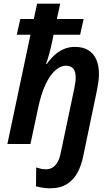

<svg xmlns="http://www.w3.org/2000/svg" viewBox="-20 -780 608 1040"><path d="M250 240Q230 240 209.5 236.5Q189 233 175 229L176 127Q191 132 203 134.5Q215 137 230 137Q249 137 264.5 127.5Q280 118 291.5 98.5Q303 79 309 48L382 -299Q386 -318 388 -333.5Q390 -349 390 -361Q390 -392 377 -408Q364 -424 337 -424Q307 -424 278 -397.5Q249 -371 226 -321Q203 -271 188 -202L145 0H20L145 -592H71L90 -677H163L181 -760H306L288 -677H433L414 -592H270L264 -561Q255 -519 247 -489.5Q239 -460 229 -434H234Q252 -460 274 -480.5Q296 -501 324 -513.5Q352 -526 386 -526Q429 -526 458 -508.5Q487 -491 501.5 -458Q516 -425 516 -379Q516 -359 513 -337Q510 -315 505 -290L431 65Q421 116 399.5 155.5Q378 195 342 217.5Q306 240 250 240Z"/></svg>

Font: Noto Sans Display SemiBold
Style: Italic
Weight: 600
Italic angle: -12°
Designer: Monotype Design Team
Foundry: Monotype Imaging Inc.
Version: Version 2.003